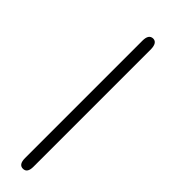

<svg xmlns="http://www.w3.org/2000/svg" viewBox="72 -104 635 635"><g transform="rotate(-45 389.0 213.0)"><path d="M78.1 192.9H627Q656.7 192.9 657.2 212.9Q657.2 231.9 627.9 232.9H77.1Q47.9 232.9 47.9 212.9Q47.9 192.9 78.1 192.9Z"/></g></svg>

Font: CMU Serif Extra
Style: RomanSlanted
Weight: 500
Italic angle: -9.46001°
Version: Version 0.7.0